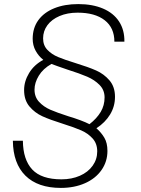

<svg xmlns="http://www.w3.org/2000/svg" viewBox="-20 -730 690 940"><path d="M43 -41H92Q93 52 138 100Q183 148 281 148Q331 148 371 130.5Q411 113 433.5 81.5Q456 50 456 11Q456 -27 433.5 -52Q411 -77 378 -91.5Q345 -106 288 -124Q224 -144 187 -161Q150 -178 124 -209Q98 -240 98 -289Q98 -332 122.5 -372.5Q147 -413 192 -437Q169 -455 154.5 -481.5Q140 -508 140 -540Q140 -593 167.5 -631Q195 -669 245.5 -689.5Q296 -710 363 -710Q433 -710 484.5 -688Q536 -666 563 -624.5Q590 -583 589 -526H540Q540 -594 492.5 -631Q445 -668 360 -668Q310 -668 271.5 -651.5Q233 -635 212 -606.5Q191 -578 191 -542Q191 -508 212 -486Q233 -464 264 -451Q295 -438 350 -421Q412 -402 450.5 -385Q489 -368 516 -336.5Q543 -305 543 -256Q543 -209 519 -169.5Q495 -130 452 -102Q476 -81 491 -55.5Q506 -30 506 9Q506 61 477 102.5Q448 144 396 167Q344 190 278 190Q165 190 104.5 130Q44 70 43 -41ZM314 -161Q381 -141 418 -122Q454 -150 473 -182Q492 -214 492 -253Q492 -289 467.5 -314Q443 -339 407 -354.5Q371 -370 311 -389Q252 -409 232 -417Q191 -394 170 -359.5Q149 -325 149 -291Q149 -255 171.5 -231Q194 -207 226 -193Q258 -179 314 -161Z"/></svg>

Font: Azeret Mono Thin
Style: Italic
Weight: 100
Italic angle: -12°
Designer: Martin Vácha
Foundry: Displaay
Version: Version 1.000; Glyphs 3.0.3, build 3074